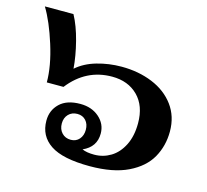

<svg xmlns="http://www.w3.org/2000/svg" viewBox="-91 -697 873 811"><g transform="rotate(15 346.0 -291.5)"><path d="M140 -129Q140 -174 171 -204Q202 -234 261 -234Q311 -234 343.5 -205.5Q376 -177 376 -135Q376 -76 319 -51Q338 -42 372 -42Q411 -42 444 -62Q477 -82 497 -122Q517 -162 517 -218Q517 -294 474 -337Q431 -380 361 -380Q247 -380 173 -285H100Q100 -356 71.5 -446.5Q43 -537 9 -593H134Q158 -549 174 -486.5Q190 -424 194 -370Q229 -401 281 -416Q333 -431 389 -431Q463 -431 524 -406Q585 -381 620.5 -333Q656 -285 656 -219Q656 -156 627 -104.5Q598 -53 533 -21.5Q468 10 366 10Q248 10 194 -26Q140 -62 140 -129ZM311 -134Q311 -159 297 -174.5Q283 -190 260 -190Q236 -190 221 -174.5Q206 -159 206 -134Q206 -109 221 -93Q236 -77 260 -77Q283 -77 297 -93Q311 -109 311 -134Z"/></g></svg>

Font: Taviraj SemiBold
Style: Regular
Weight: 600
Designer: Katatrad Team
Foundry: CadsonDemak
Version: Version 1.001